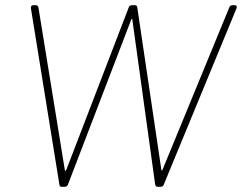

<svg xmlns="http://www.w3.org/2000/svg" viewBox="-20 -720 933 740"><path d="M864 -692 606 -65C605 -62 602 -62 602 -65L509 -692C509 -697 505 -700 499 -700H488C482 -700 477 -696 476 -691L235 -64C233 -61 231 -61 230 -64L128 -692C126 -697 124 -700 118 -700H109C102 -700 98 -696 99 -689L209 -8C210 -3 212 0 218 0H230C236 0 240 -4 242 -9L486 -645C487 -648 490 -648 490 -645L578 -9C579 -4 582 0 588 0H599C605 0 609 -3 611 -8L892 -689C894 -696 891 -700 884 -700H876C870 -700 866 -697 864 -692Z"/></svg>

Font: Barlow Thin
Style: Italic
Weight: 250
Italic angle: -7°
Designer: Jeremy Tribby
Foundry: Tribby Type
Version: Version 1.422;hotconv 1.0.109;makeotfexe 2.5.65596